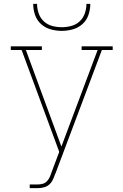

<svg xmlns="http://www.w3.org/2000/svg" viewBox="-20 -760 640 995"><path d="M134 215V196H175Q188 196 201 192.5Q214 189 223 179.5Q232 170 237.5 158Q243 146 247 133L287 27L92 -501H36V-520H197V-501H114L298 -1L301 -8L486 -501H403V-520H564V-501H508L267 140V141H266Q261 156 254 171Q247 186 235 196.5Q223 207 207 211Q191 215 175 215ZM300 -600Q271 -600 242.5 -608Q214 -616 192.5 -635.5Q171 -655 161.5 -683Q152 -711 152 -740H172Q172 -715 180.5 -690.5Q189 -666 207.5 -649Q226 -632 250.5 -625.5Q275 -619 300 -619Q325 -619 349.5 -625.5Q374 -632 392.5 -649Q411 -666 419.5 -690.5Q428 -715 428 -740H448Q448 -711 438.5 -683Q429 -655 407.5 -635.5Q386 -616 357.5 -608Q329 -600 300 -600Z"/></svg>

Font: Iosevka HT Thin Extended
Style: Regular
Weight: 100
Width: 7
Monospace: yes
Designer: Belleve Invis
Foundry: Belleve Invis
Version: Version 32.3.0; ttfautohint (v1.8.4)